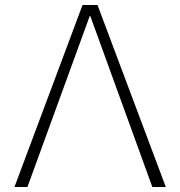

<svg xmlns="http://www.w3.org/2000/svg" viewBox="-20 -750 723 770"><path d="M342 -686H340L90 0H38L311 -730H371L645 0H591Z"/></svg>

Font: M PLUS 1p Light
Style: Regular
Weight: 300
Version: Version 1.061